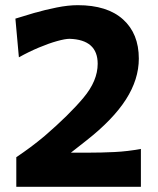

<svg xmlns="http://www.w3.org/2000/svg" viewBox="-20 -722 609 742"><path d="M43 0V-114.5Q70.5 -133 97.8 -153.2Q125 -173.5 152.5 -196.5Q247 -278 302.2 -343.8Q357.5 -409.5 357.5 -475.5Q357.5 -568.5 249 -572Q232 -572 200.5 -563.2Q169 -554.5 130.2 -538.2Q91.5 -522 53 -500.5L39.5 -650Q69 -659.5 111.5 -671.8Q154 -684 198.8 -693Q243.5 -702 280.5 -702Q394.5 -702 455.5 -647Q516.5 -592 516.5 -495.5Q516.5 -415.5 466.8 -337.8Q417 -260 314.5 -179.5L254 -132H321Q372 -132 423 -134.5Q474 -137 524.5 -146.5V0Z"/></svg>

Font: Commissioner Flair
Style: Bold
Weight: 700
Designer: Kostas Bartsokas
Foundry: Kostas Bartsokas
Version: Version 1.000; ttfautohint (v1.8.3)